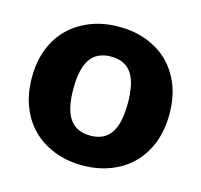

<svg xmlns="http://www.w3.org/2000/svg" viewBox="-84 -617 748 715"><g transform="rotate(15 290.5 -259.0)"><path d="M291.5 -526.4Q351.1 -526.4 398.9 -507.8Q448.2 -488.8 482.4 -455.1Q516.6 -420.9 536.6 -371.6Q555.7 -321.8 555.7 -260.7Q555.7 -198.7 536.6 -148.9Q517.1 -99.1 482.4 -64.5Q448.2 -30.3 398.9 -11.2Q349.6 7.8 291.5 7.8Q232.4 7.8 183.6 -11.2Q133.3 -30.8 99.6 -64.5Q63.5 -100.1 44.9 -148.9Q25.4 -198.2 25.4 -260.7Q25.4 -322.3 44.9 -371.6Q63.5 -419.9 99.6 -455.1Q133.8 -488.3 183.6 -507.8Q231.4 -526.4 291.5 -526.4ZM291.5 -106.9Q344.7 -106.9 370.6 -145Q395.5 -182.6 395.5 -259.3Q395.5 -336.9 370.6 -374Q344.7 -411.6 291.5 -411.6Q236.8 -411.6 210.9 -374Q185.5 -336.9 185.5 -259.3Q185.5 -182.1 210.9 -145Q236.3 -106.9 291.5 -106.9Z"/></g></svg>

Font: Lato-ExtraBold
Style: Regular
Weight: 500
Designer: Lukasz Dziedzic with Adam Twardoch and Botio Nikoltchev
Foundry: tyPoland Lukasz Dziedzic
Version: ""